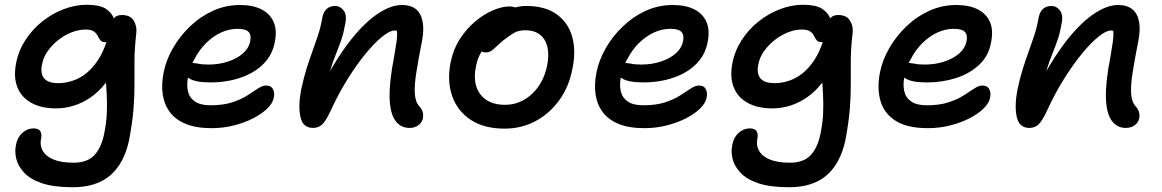

<svg xmlns="http://www.w3.org/2000/svg" viewBox="-20 -528 4876 806"><path d="M286 258Q205 258 155.5 241Q106 224 80.5 196Q55 168 48 137.5Q41 107 47 81Q52 50 73 30.5Q94 11 120 11Q142 11 149 22.5Q156 34 153 51Q146 81 159.5 105Q173 129 205.5 142Q238 155 289 155Q346 155 375.5 124Q405 93 417 35Q427 -14 428.5 -54Q430 -94 428 -131Q427 -156 425 -182Q425 -181 424 -180Q395 -143 361 -119.5Q327 -96 290 -84.5Q253 -73 216 -73Q153 -73 111 -96.5Q69 -120 52.5 -163Q36 -206 48 -265Q58 -316 87 -360.5Q116 -405 157.5 -438Q199 -471 247.5 -489.5Q296 -508 344 -508Q396 -508 423 -492Q449 -475 458 -451Q459 -452 460 -453Q470 -465 492 -465Q527 -465 541.5 -441Q556 -417 552 -388Q545 -326 544.5 -275Q544 -224 544.5 -175.5Q545 -127 540.5 -71Q536 -15 522 60Q501 158 443 208Q385 258 286 258ZM427 -352Q425 -351 422 -351Q408 -351 401.5 -359Q395 -367 390 -377.5Q385 -388 374 -396Q363 -404 340 -404Q310 -404 280 -392Q250 -380 224 -359.5Q198 -339 180 -313Q162 -287 157 -260Q148 -221 164.5 -200Q181 -179 224 -179Q273 -179 316.5 -203Q360 -227 394 -280Q413 -310 427 -352Z M868 10Q803 10 759.5 -8Q716 -26 692.5 -58Q669 -90 663 -132.5Q657 -175 667 -224Q677 -275 705.5 -325Q734 -375 777 -416.5Q820 -458 873.5 -482.5Q927 -507 987 -507Q1042 -507 1078 -488.5Q1114 -470 1129 -435Q1144 -400 1133 -348Q1125 -307 1100 -275.5Q1075 -244 1038.5 -223.5Q1002 -203 957.5 -192.5Q913 -182 865 -182Q797 -182 773 -200Q771 -201 769 -202Q763 -172 769 -145Q775 -118 798 -102Q821 -86 864 -86Q917 -86 955 -98.5Q993 -111 1018.5 -127.5Q1044 -144 1063 -156.5Q1082 -169 1097 -169Q1118 -169 1126 -153.5Q1134 -138 1129 -117Q1125 -95 1102 -72.5Q1079 -50 1043 -31.5Q1007 -13 962 -1.5Q917 10 868 10ZM788 -264Q797 -263 811 -261Q826 -257 855 -257Q899 -257 937 -269.5Q975 -282 999.5 -303.5Q1024 -325 1030 -353Q1036 -380 1024 -393.5Q1012 -407 977 -407Q941 -407 907 -391Q873 -375 844.5 -346.5Q816 -318 797 -281Q792 -273 788 -264Z M1699 9Q1661 9 1639 -22.5Q1617 -54 1615.5 -119.5Q1614 -185 1634 -287Q1641 -327 1644.5 -351.5Q1648 -376 1647 -391Q1647 -395 1646 -399Q1641 -400 1636 -400Q1617 -400 1585 -374.5Q1553 -349 1515.5 -303.5Q1478 -258 1439.5 -196.5Q1401 -135 1368 -63Q1348 -20 1332.5 -5.5Q1317 9 1294 9Q1252 9 1241.5 -36Q1231 -81 1244 -151Q1255 -202 1267 -240Q1279 -278 1291 -311Q1303 -344 1314.5 -378.5Q1326 -413 1334 -458Q1339 -480 1352.5 -491.5Q1366 -503 1388 -503Q1408 -503 1423 -483.5Q1438 -464 1428 -422Q1423 -391 1413.5 -363Q1404 -335 1391 -303Q1378 -271 1365 -229Q1402 -293 1440 -344Q1501 -425 1559.5 -466Q1618 -507 1667 -507Q1725 -507 1745 -465.5Q1765 -424 1751 -353Q1736 -277 1727.5 -222.5Q1719 -168 1721.5 -133.5Q1724 -99 1741 -81Q1750 -71 1754 -59Q1758 -47 1755 -30Q1751 -13 1736 -2Q1721 9 1699 9Z M2098 12Q2012 12 1956 -25Q1900 -62 1878 -125.5Q1856 -189 1872 -268Q1883 -322 1911 -365Q1939 -408 1975.5 -438.5Q2012 -469 2050 -485Q2088 -501 2119 -501Q2132 -501 2143 -497Q2143 -497 2144 -497Q2167 -503 2189 -503Q2267 -503 2315.5 -469Q2364 -435 2381.5 -375.5Q2399 -316 2383 -240Q2369 -164 2327.5 -107Q2286 -50 2227 -19Q2168 12 2098 12ZM2002 -312Q2000 -309 1999 -307Q1984 -282 1978 -249Q1963 -176 1996.5 -132Q2030 -88 2100 -88Q2164 -88 2213 -133.5Q2262 -179 2277 -254Q2290 -322 2265.5 -361.5Q2241 -401 2185 -401Q2156 -401 2136 -389Q2116 -377 2091 -357Q2073 -342 2062 -331Q2051 -320 2041.5 -314Q2032 -308 2018 -308Q2009 -308 2002 -312Z M2685 10Q2620 10 2576.5 -8Q2533 -26 2509.5 -58Q2486 -90 2480 -132.5Q2474 -175 2484 -224Q2494 -275 2522.5 -325Q2551 -375 2594 -416.5Q2637 -458 2690.5 -482.5Q2744 -507 2804 -507Q2859 -507 2895 -488.5Q2931 -470 2946 -435Q2961 -400 2950 -348Q2942 -307 2917 -275.5Q2892 -244 2855.5 -223.5Q2819 -203 2774.5 -192.5Q2730 -182 2682 -182Q2614 -182 2590 -200Q2588 -201 2586 -202Q2580 -172 2586 -145Q2592 -118 2615 -102Q2638 -86 2681 -86Q2734 -86 2772 -98.5Q2810 -111 2835.5 -127.5Q2861 -144 2880 -156.5Q2899 -169 2914 -169Q2935 -169 2943 -153.5Q2951 -138 2946 -117Q2942 -95 2919 -72.5Q2896 -50 2860 -31.5Q2824 -13 2779 -1.5Q2734 10 2685 10ZM2605 -264Q2614 -263 2628 -261Q2643 -257 2672 -257Q2716 -257 2754 -269.5Q2792 -282 2816.5 -303.5Q2841 -325 2847 -353Q2853 -380 2841 -393.5Q2829 -407 2794 -407Q2758 -407 2724 -391Q2690 -375 2661.5 -346.5Q2633 -318 2614 -281Q2609 -273 2605 -264Z M3293 258Q3212 258 3162.5 241Q3113 224 3087.5 196Q3062 168 3055 137.5Q3048 107 3054 81Q3059 50 3080 30.5Q3101 11 3127 11Q3149 11 3156 22.5Q3163 34 3160 51Q3153 81 3166.5 105Q3180 129 3212.5 142Q3245 155 3296 155Q3353 155 3382.5 124Q3412 93 3424 35Q3434 -14 3435.5 -54Q3437 -94 3435 -131Q3434 -156 3432 -182Q3432 -181 3431 -180Q3402 -143 3368 -119.5Q3334 -96 3297 -84.5Q3260 -73 3223 -73Q3160 -73 3118 -96.5Q3076 -120 3059.5 -163Q3043 -206 3055 -265Q3065 -316 3094 -360.5Q3123 -405 3164.5 -438Q3206 -471 3254.5 -489.5Q3303 -508 3351 -508Q3403 -508 3430 -492Q3456 -475 3465 -451Q3466 -452 3467 -453Q3477 -465 3499 -465Q3534 -465 3548.5 -441Q3563 -417 3559 -388Q3552 -326 3551.5 -275Q3551 -224 3551.5 -175.5Q3552 -127 3547.5 -71Q3543 -15 3529 60Q3508 158 3450 208Q3392 258 3293 258ZM3434 -352Q3432 -351 3429 -351Q3415 -351 3408.5 -359Q3402 -367 3397 -377.5Q3392 -388 3381 -396Q3370 -404 3347 -404Q3307 -404 3267.5 -383Q3228 -362 3199.5 -329Q3171 -296 3164 -260Q3155 -221 3171.5 -200Q3188 -179 3231 -179Q3280 -179 3323.5 -203Q3367 -227 3401 -280Q3420 -310 3434 -352Z M3875 10Q3788 10 3739.5 -21Q3691 -52 3676 -105Q3661 -158 3674 -224Q3684 -275 3712.5 -325Q3741 -375 3784 -416.5Q3827 -458 3880.5 -482.5Q3934 -507 3994 -507Q4049 -507 4085 -488.5Q4121 -470 4136 -435Q4151 -400 4140 -348Q4130 -293 4090.5 -256Q4051 -219 3993.5 -200.5Q3936 -182 3872 -182Q3804 -182 3780 -200Q3778 -201 3776 -202Q3770 -172 3776 -145Q3782 -118 3805 -102Q3828 -86 3871 -86Q3924 -86 3962 -98.5Q4000 -111 4025.5 -127.5Q4051 -144 4070 -156.5Q4089 -169 4104 -169Q4125 -169 4133 -153.5Q4141 -138 4136 -117Q4132 -95 4109 -72.5Q4086 -50 4050 -31.5Q4014 -13 3969 -1.5Q3924 10 3875 10ZM3795 -264Q3804 -263 3818 -261Q3833 -257 3862 -257Q3906 -257 3944 -269.5Q3982 -282 4006.5 -303.5Q4031 -325 4037 -353Q4043 -380 4031 -393.5Q4019 -407 3984 -407Q3948 -407 3914 -391Q3880 -375 3851.5 -346.5Q3823 -318 3804 -281Q3799 -273 3795 -264Z M4706 9Q4668 9 4646 -22.5Q4624 -54 4622.5 -119.5Q4621 -185 4641 -287Q4648 -327 4651.5 -351.5Q4655 -376 4654 -391Q4654 -395 4653 -399Q4648 -400 4643 -400Q4624 -400 4592 -374.5Q4560 -349 4522.5 -303.5Q4485 -258 4446.5 -196.5Q4408 -135 4375 -63Q4355 -20 4339.5 -5.5Q4324 9 4301 9Q4259 9 4248.5 -36Q4238 -81 4251 -151Q4262 -202 4274 -240Q4286 -278 4298 -311Q4310 -344 4321.5 -378.5Q4333 -413 4341 -458Q4346 -480 4359.5 -491.5Q4373 -503 4395 -503Q4415 -503 4430 -483.5Q4445 -464 4435 -422Q4430 -391 4420.5 -363Q4411 -335 4398 -303Q4385 -271 4372 -229Q4409 -293 4447 -344Q4508 -425 4566.5 -466Q4625 -507 4674 -507Q4712 -507 4734 -488.5Q4756 -470 4762 -435.5Q4768 -401 4758 -353Q4743 -277 4734.5 -222.5Q4726 -168 4728.5 -133.5Q4731 -99 4748 -81Q4757 -71 4761 -59Q4765 -47 4762 -30Q4758 -13 4743 -2Q4728 9 4706 9Z"/></svg>

Font: Shantell Sans Light Medium
Style: Italic
Weight: 500
Italic angle: -11°
Version: Version 1.011;[c5ecc13dd]